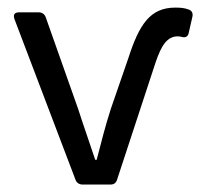

<svg xmlns="http://www.w3.org/2000/svg" viewBox="-20 -495 537 515"><path d="M18.6 -444.3 182.6 -12.7C185.5 -4.9 192.4 0 201.2 0H276.4C285.2 0 291 -3.9 293.9 -12.7L397.5 -328.1C413.1 -374 428.7 -397.5 457 -397.5C461.9 -397.5 465.8 -396.5 469.7 -395.5C478.5 -393.6 484.4 -397.5 486.3 -407.2L496.1 -450.2C498 -459 495.1 -466.8 485.4 -469.7C474.6 -473.6 464.8 -474.6 450.2 -474.6C382.8 -474.6 353.5 -429.7 324.2 -338.9L277.3 -203.1C262.7 -158.2 251 -111.3 239.3 -66.4H235.4C220.7 -111.3 204.1 -157.2 189.5 -203.1L102.5 -449.2C99.6 -457 92.8 -461.9 84 -461.9H31.2C19.5 -461.9 14.6 -456.1 18.6 -444.3Z"/></svg>

Font: Ed Sans Neue
Style: Regular
Weight: 400
Designer: Stephen Hutchings
Version: Version 1.004;PS 001.004;hotconv 1.0.88;makeotf.lib2.5.64775